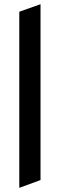

<svg xmlns="http://www.w3.org/2000/svg" viewBox="-20 -755 285 914"><path d="M172.9 102.1 71.8 139.2V-699.2L172.9 -734.9Z"/></svg>

Font: Redressed
Style: Regular
Weight: 400
Designer: Astigmatic (AOETI)
Foundry: Astigmatic (AOETI)
Version: Version 1.000